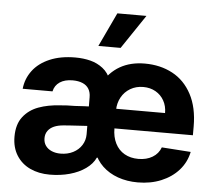

<svg xmlns="http://www.w3.org/2000/svg" viewBox="-53 -815 989 883"><g transform="rotate(5 441.0 -373.0)"><path d="M408.2 -114.8 404.6 -424.7Q436.9 -481.8 485.4 -509.4Q533.9 -537.1 599.9 -537.1Q671.5 -537.1 727.7 -507.1Q783.8 -477.2 816.1 -416.5Q848.3 -355.8 848.3 -268.6V-227.9H412.2V-318.5H711.9Q711.9 -350.8 697.9 -375.7Q684 -400.7 659 -415Q634 -429.2 602.1 -429.2Q568.5 -429.2 542.2 -413.7Q515.9 -398.2 501.2 -371.5Q486.6 -344.8 486.1 -313V-228.1Q486.1 -188.3 501.1 -158.7Q516 -129.1 543.5 -113.4Q571 -97.7 607.7 -97.7Q645.5 -97.7 672.7 -114Q700 -130.3 710.8 -159.9L844.9 -150.6Q834.9 -102.2 802.9 -66.1Q770.9 -30.1 722.2 -9.9Q673.6 10.2 614.2 10.2Q564.3 10.2 522.6 -4.6Q480.8 -19.5 451.3 -47.5Q421.8 -75.5 408.2 -114.8ZM31.5 -150.4Q31.5 -207.5 58.4 -242Q85.2 -276.5 128.8 -292.5Q172.3 -308.5 228.5 -311.8Q241.7 -313.4 260.3 -314.1Q278.8 -314.9 296 -314.9Q319.6 -316.3 338.5 -317.4Q357.4 -318.5 366.9 -318.5L367.8 -228.8Q352.4 -228.2 307.7 -225.1Q292.3 -224.1 277.9 -223.2Q263.5 -222.2 252.1 -221.2Q226.4 -219.2 208.2 -211.3Q190 -203.3 179.8 -189.1Q169.6 -174.8 169.6 -155.2Q169.6 -135 179.7 -120.7Q189.7 -106.4 207.9 -98.5Q226.1 -90.7 248.9 -90.7Q281.5 -90.7 307 -103.8Q332.5 -116.9 346.7 -139.5Q361 -162.1 361 -189.6L359.9 -360.7Q359.9 -383.3 350.3 -399.2Q340.7 -415.1 321.6 -423.2Q302.5 -431.3 275.7 -431.3Q239.5 -431.3 216.4 -415.9Q193.4 -400.5 187.5 -372.7H49.9Q54.6 -419.5 82.7 -456.9Q110.8 -494.3 160.9 -515.7Q210.9 -537.1 279.1 -537.1Q316.6 -537.1 348.9 -528.8Q381.1 -520.5 406.5 -500.6Q431.9 -480.8 444.4 -447.7L426.3 -86.9H417.3Q403.8 -57.6 373 -35.7Q342.3 -13.8 299.9 -2Q257.5 9.9 207.7 9.9Q156.4 9.9 116.8 -8.8Q77.1 -27.5 54.3 -63.8Q31.5 -100 31.5 -150.4ZM453.4 -756.1H587.7L482.1 -599.2H379.4Z"/></g></svg>

Font: Pretendard Std Variable
Style: Regular
Weight: 400
Designer: Base glyphs from Inter by Rasmus Andersson; Hangeul glyphs from Noto Sans CJK(Source Han Sans) by Jang Soo-young and Kan
Foundry: Kil Hyung-jin
Version: Version 1.309;Glyphs 3.2 (3225)